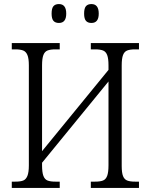

<svg xmlns="http://www.w3.org/2000/svg" viewBox="-20 -925 741 945"><path d="M234 -858Q234 -884 243 -894.5Q252 -905 270 -905Q306 -905 306 -858Q306 -812 270 -812Q252 -812 243 -822.5Q234 -833 234 -858ZM394 -858Q394 -884 403 -894.5Q412 -905 430 -905Q466 -905 466 -858Q466 -812 430 -812Q412 -812 403 -822.5Q394 -833 394 -858ZM38 -31H55Q81 -31 94.5 -36.5Q108 -42 115 -59.5Q122 -77 122 -111V-604Q122 -637 115 -654Q108 -671 94 -676.5Q80 -682 55 -682H38V-713H274V-682H253Q228 -682 214 -676.5Q200 -671 193.5 -654Q187 -637 187 -603V-181L514 -581V-604Q514 -637 507.5 -654Q501 -671 487 -676.5Q473 -682 448 -682H427V-713H664V-682H645Q620 -682 606 -676.5Q592 -671 585.5 -654Q579 -637 579 -603V-108Q579 -75 585.5 -58.5Q592 -42 606 -36.5Q620 -31 645 -31H664V0H427V-31H448Q473 -31 487 -36.5Q501 -42 507.5 -59.5Q514 -77 514 -111V-524L187 -124V-111Q187 -77 193.5 -59.5Q200 -42 214 -36.5Q228 -31 253 -31H274V0H38Z"/></svg>

Font: Noto Serif NarrowLight
Style: Regular
Weight: 300
Width: 4
Designer: Monotype Design Team
Foundry: Monotype Imaging Inc.
Version: Version 1.001